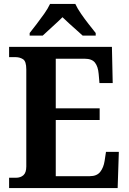

<svg xmlns="http://www.w3.org/2000/svg" viewBox="-20 -951 650 971"><path d="M26 0V-52H60Q84 -52 98.5 -65Q113 -78 113 -109V-600Q113 -641 96.5 -651.5Q80 -662 59 -662H26V-714H546L550 -531H483L479 -577Q476 -614 460.5 -634Q445 -654 408 -654H262V-403H484V-344H262V-60H434Q470 -60 487 -82Q504 -104 509 -137L516 -183H581L575 0ZM130 -784Q145 -803 165 -829Q185 -855 204 -882Q223 -909 233 -931H361Q371 -909 389.5 -882Q408 -855 428.5 -829Q449 -803 464 -784V-771H398Q386 -782 367.5 -798.5Q349 -815 329.5 -832.5Q310 -850 296 -864Q275 -843 245 -816Q215 -789 196 -771H130Z"/></svg>

Font: Noto Serif Devanagari SemiCondensed
Style: Bold
Weight: 700
Width: 4
Designer: Universal Thirst, Indian Type Foundry and the Monotype Design Team
Foundry: Monotype Imaging Inc.
Version: Version 2.004; ttfautohint (v1.8.4.7-5d5b)